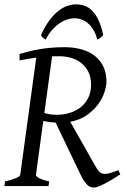

<svg xmlns="http://www.w3.org/2000/svg" viewBox="-20 -844 566 871"><path d="M525.9 -53.2Q506.8 -40.5 488.3 -29.5Q469.7 -18.6 454.1 -10.5Q438.5 -2.4 426 2.2Q413.6 6.8 407.2 6.8Q398.9 6.8 391.4 4.4Q383.8 2 376.2 -5.1Q368.7 -12.2 360.4 -24.7Q352.1 -37.1 342.8 -57.1L232.4 -287.6Q218.3 -288.6 203.4 -290.5Q188.5 -292.5 176.3 -295.4L143.1 -50.8Q141.6 -44.9 157 -36.4Q172.4 -27.8 203.1 -21L200.2 0H0L2.9 -21Q33.7 -27.8 52.2 -35.9Q70.8 -43.9 71.8 -50.8L144.5 -582.5Q125.5 -580.1 106.7 -576.9Q87.9 -573.7 68.8 -569.8V-599.1Q90.8 -605.5 113 -611.1Q135.3 -616.7 159.7 -620.8Q184.1 -625 211.9 -627.4Q239.7 -629.9 272.9 -629.9Q315.9 -629.9 350.8 -619.9Q385.7 -609.9 410.6 -590.1Q435.5 -570.3 449.2 -541.3Q462.9 -512.2 462.9 -474.1Q462.9 -455.1 454.3 -427.5Q445.8 -399.9 426.5 -372.8Q407.2 -345.7 376 -323Q344.7 -300.3 298.8 -291.5L413.1 -89.8Q421.9 -74.2 429.9 -65.9Q438 -57.6 449 -55.7Q460 -53.7 476.1 -58.1Q492.2 -62.5 517.1 -71.8ZM251 -588.9H233.4Q224.6 -588.9 216.3 -588.4L181.2 -331.1Q195.3 -327.1 209.2 -325.2Q223.1 -323.2 236.8 -323.2Q267.6 -323.2 295.9 -331.8Q324.2 -340.3 345.7 -357.2Q367.2 -374 380.1 -399.7Q393.1 -425.3 393.1 -460Q393.1 -496.1 379.6 -520.8Q366.2 -545.4 345.5 -560.5Q324.7 -575.7 299.6 -582.3Q274.4 -588.9 251 -588.9ZM166 -685.1Q184.1 -724.6 203.9 -751.2Q223.6 -777.8 244.1 -793.9Q264.6 -810.1 285.2 -817.1Q305.7 -824.2 325.2 -824.2Q346.7 -824.2 365.5 -817.1Q384.3 -810.1 399.9 -793.7Q415.5 -777.3 427.7 -750.7Q439.9 -724.1 448.2 -685.1Q441.4 -676.8 435.1 -672.4Q428.7 -668 421.4 -664.1Q414.6 -690.9 403.1 -709.5Q391.6 -728 377.7 -739.5Q363.8 -751 348.4 -756.1Q333 -761.2 319.3 -761.2Q303.7 -761.2 286.4 -756.1Q269 -751 251.7 -739.5Q234.4 -728 217.5 -709.5Q200.7 -690.9 187 -664.1Q180.2 -668 175.5 -671.9Q170.9 -675.8 166 -685.1Z"/></svg>

Font: Gentium Plus Phon
Style: Italic
Weight: 400
Italic angle: -8°
Designer: J. Victor Gaultney, Annie Olsen, Iska Routamaa, Becca Hirsbrunner
Foundry: SIL International
Version: Version 5.000